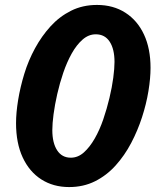

<svg xmlns="http://www.w3.org/2000/svg" viewBox="-20 -749 630 778"><path d="M260 9Q196 9 147.5 -22Q99 -53 72 -111Q45 -169 45 -250Q45 -292 53.5 -344Q62 -396 78.5 -450Q95 -504 122 -553.5Q149 -603 185 -642.5Q221 -682 268 -705.5Q315 -729 373 -729Q439 -729 488 -697.5Q537 -666 563.5 -609Q590 -552 590 -474Q590 -432 581.5 -380Q573 -328 555.5 -274Q538 -220 511.5 -169.5Q485 -119 448.5 -78.5Q412 -38 365 -14.5Q318 9 260 9ZM267 -110Q296 -110 320 -131.5Q344 -153 364 -188Q384 -223 398.5 -265.5Q413 -308 423.5 -352Q434 -396 439 -434Q444 -472 444 -498Q444 -550 424.5 -580Q405 -610 368 -610Q339 -610 314.5 -588.5Q290 -567 270.5 -532Q251 -497 236.5 -454.5Q222 -412 212 -368Q202 -324 197 -286Q192 -248 192 -222Q192 -170 211.5 -140Q231 -110 267 -110Z"/></svg>

Font: Instrument Sans SemiCondensed
Style: Bold Italic
Weight: 700
Width: 4
Italic angle: -13°
Designer: Rodrigo Fuenzalida
Foundry: fragTYPE
Version: Version 1.000;gftools[0.9.28]